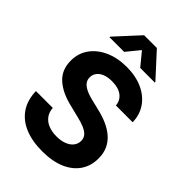

<svg xmlns="http://www.w3.org/2000/svg" viewBox="-273 -1073 1201 1201"><g transform="rotate(45 327.5 -472.0)"><path d="M333 10.4Q244.9 10.4 179.7 -16.6Q114.6 -43.5 78.1 -96.7Q41.7 -149.9 39.6 -228.5H188.5Q191.2 -192.2 209.8 -167.7Q228.4 -143.2 259.7 -130.9Q291 -118.6 331.2 -118.6Q370.4 -118.6 399.4 -129.9Q428.4 -141.2 444.4 -161.5Q460.4 -181.7 460.4 -208.6Q460.4 -233 445.8 -249.5Q431.3 -265.9 403.8 -277.7Q376.3 -289.6 336.5 -298.8L257 -318.4Q165.1 -340.4 112.1 -388.4Q59 -436.4 59 -517.2Q59 -583.2 94.7 -632.7Q130.5 -682.1 192.7 -709.7Q255 -737.3 334.6 -737.3Q415.7 -737.3 476.1 -709.5Q536.5 -681.7 570.4 -632.4Q604.2 -583 605.3 -518.4H457.2Q453.2 -561.2 420.9 -585Q388.7 -608.8 333.4 -608.8Q296.1 -608.8 269.9 -598.3Q243.8 -587.8 230.2 -569.2Q216.6 -550.7 216.6 -527Q216.6 -507.3 225.6 -493.1Q234.7 -478.8 250.5 -468.4Q266.3 -457.9 287.1 -450.4Q307.9 -442.9 331.4 -437.3L396.5 -421.5Q443.8 -410.7 483.7 -392.9Q523.6 -375 553.2 -349.2Q582.7 -323.3 598.9 -288.3Q615 -253.2 615 -207.8Q615 -141.3 581.5 -92.2Q547.9 -43.2 485 -16.4Q422 10.4 333 10.4ZM398.6 -792 327.3 -878.7 256.4 -792H127.1V-797.3L271.1 -953.9H384L527.5 -797.3V-792Z"/></g></svg>

Font: Inter V
Style: 
Weight: 400
Designer: Rasmus Andersson
Foundry: rsms
Version: Version 4.000;git-a3f224843